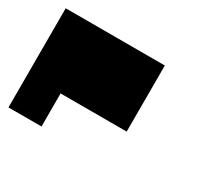

<svg xmlns="http://www.w3.org/2000/svg" viewBox="-88 -377 675 629"><g transform="rotate(30 250.0 -62.5)"><path d="M375 -250V0H125V125H0V-250Z"/></g></svg>

Font: Bytesized
Style: Regular
Weight: 400
Monospace: yes
Designer: baltdev
Version: Version 1.000